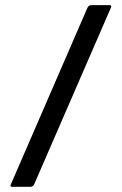

<svg xmlns="http://www.w3.org/2000/svg" viewBox="-20 -720 469 740"><path d="M22 -9.8C18.7 -3.3 20.3 0 26.9 0H97.2C103.7 0 108.6 -3.3 111.8 -9.8L407.2 -689.9C410.5 -696.8 408.7 -700.2 401.9 -700.2H332C325.2 -700.2 320.1 -696.8 316.9 -689.9Z"/></svg>

Font: Numans
Style: Regular
Weight: 400
Designer: Jovanny Lemonad
Foundry: Jovanny Lemonad
Version: Version 001.001